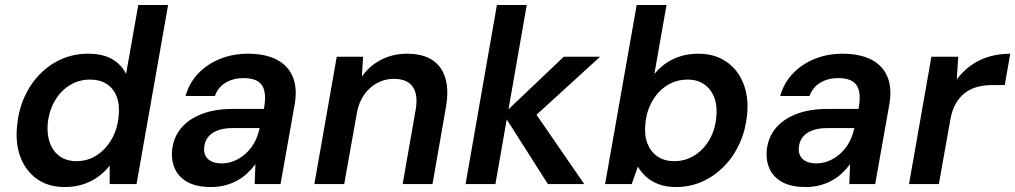

<svg xmlns="http://www.w3.org/2000/svg" viewBox="-20 -740 4082 772"><path d="M240 12Q174 12 128.5 -20.5Q83 -53 62 -109Q41 -165 49 -236Q55 -299 79 -351.5Q103 -404 141.5 -443Q180 -482 229 -503Q278 -524 334 -524Q393 -524 430.5 -502.5Q468 -481 487 -443L536 -720H656L529 0H421V-74Q403 -51 377.5 -31.5Q352 -12 317.5 0Q283 12 240 12ZM287 -92Q332 -92 368.5 -115.5Q405 -139 428.5 -179.5Q452 -220 457 -272Q462 -317 449.5 -350.5Q437 -384 409.5 -402Q382 -420 342 -420Q298 -420 261.5 -398Q225 -376 201.5 -336.5Q178 -297 172 -245Q168 -200 180.5 -165.5Q193 -131 220.5 -111.5Q248 -92 287 -92Z M829 12Q770 12 734 -8Q698 -28 683 -62Q668 -96 672 -136Q677 -187 707.5 -224Q738 -261 791 -281.5Q844 -302 916 -302H1041Q1049 -344 1043.5 -371.5Q1038 -399 1017.5 -412.5Q997 -426 959 -426Q919 -426 888 -408Q857 -390 844 -354H726Q741 -407 777.5 -445Q814 -483 865.5 -503.5Q917 -524 976 -524Q1047 -524 1093 -500Q1139 -476 1157.5 -430.5Q1176 -385 1165 -321L1108 0H1004L1007 -80Q993 -61 975 -44Q957 -27 934.5 -14.5Q912 -2 885.5 5Q859 12 829 12ZM871 -83Q899 -83 924 -94Q949 -105 969.5 -124Q990 -143 1003.5 -168Q1017 -193 1023 -221L1024 -225H915Q880 -225 855 -215.5Q830 -206 816.5 -188.5Q803 -171 801 -148Q798 -117 817 -100Q836 -83 871 -83Z M1244 0 1334 -512H1440L1435 -432Q1465 -475 1512 -499.5Q1559 -524 1617 -524Q1680 -524 1718.5 -498.5Q1757 -473 1771 -425Q1785 -377 1773 -309L1719 0H1599L1651 -297Q1662 -358 1640 -390.5Q1618 -423 1563 -423Q1529 -423 1498 -407Q1467 -391 1445 -360.5Q1423 -330 1415 -286L1364 0Z M2183 0 2004 -281 2247 -512H2393L2095 -240L2108 -321L2329 0ZM1852 0 1978 -720H2098L1972 0Z M2698 12Q2657 12 2626.5 0Q2596 -12 2576 -31Q2556 -50 2545 -70L2520 0H2413L2540 -720H2660L2611 -442Q2642 -481 2687 -502.5Q2732 -524 2788 -524Q2854 -524 2900.5 -492Q2947 -460 2969 -404.5Q2991 -349 2984 -278Q2978 -217 2954 -164Q2930 -111 2891.5 -71.5Q2853 -32 2804 -10Q2755 12 2698 12ZM2691 -92Q2735 -92 2771.5 -114.5Q2808 -137 2831.5 -176.5Q2855 -216 2860 -268Q2865 -313 2852 -347.5Q2839 -382 2811.5 -401Q2784 -420 2745 -420Q2700 -420 2663.5 -397.5Q2627 -375 2603.5 -335Q2580 -295 2575 -243Q2570 -197 2583 -163.5Q2596 -130 2623.5 -111Q2651 -92 2691 -92Z M3220 12Q3161 12 3125 -8Q3089 -28 3074 -62Q3059 -96 3063 -136Q3068 -187 3098.5 -224Q3129 -261 3182 -281.5Q3235 -302 3307 -302H3432Q3440 -344 3434.5 -371.5Q3429 -399 3408.5 -412.5Q3388 -426 3350 -426Q3310 -426 3279 -408Q3248 -390 3235 -354H3117Q3132 -407 3168.5 -445Q3205 -483 3256.5 -503.5Q3308 -524 3367 -524Q3438 -524 3484 -500Q3530 -476 3548.5 -430.5Q3567 -385 3556 -321L3499 0H3395L3398 -80Q3384 -61 3366 -44Q3348 -27 3325.5 -14.5Q3303 -2 3276.5 5Q3250 12 3220 12ZM3262 -83Q3290 -83 3315 -94Q3340 -105 3360.5 -124Q3381 -143 3394.5 -168Q3408 -193 3414 -221L3415 -225H3306Q3271 -225 3246 -215.5Q3221 -206 3207.5 -188.5Q3194 -171 3192 -148Q3189 -117 3208 -100Q3227 -83 3262 -83Z M3635 0 3725 -512H3833L3827 -421Q3852 -454 3884 -477Q3916 -500 3956 -512Q3996 -524 4042 -524L4020 -398H3968Q3939 -398 3911.5 -391Q3884 -384 3862 -368Q3840 -352 3824 -325Q3808 -298 3801 -258L3755 0Z"/></svg>

Font: DM Sans 12pt SemiBold
Style: Italic
Weight: 600
Italic angle: -10°
Version: Version 4.004;gftools[0.9.30]